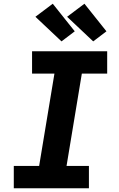

<svg xmlns="http://www.w3.org/2000/svg" viewBox="-20 -1010 640 1030"><path d="M54 0V-120H190L272 -615H152V-735H555V-615H419L337 -120H457V0ZM480 -788 340 -920 433 -990 551 -842ZM310 -788 170 -920 263 -990 381 -842Z"/></svg>

Font: Iosevka Slab Heavy Extended
Style: Italic
Weight: 900
Width: 7
Italic angle: -9°
Monospace: yes
Designer: Belleve Invis
Foundry: Belleve Invis
Version: Version 11.1.0; ttfautohint (v1.8.3)